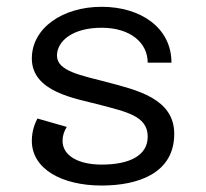

<svg xmlns="http://www.w3.org/2000/svg" viewBox="-20 -537 615 573"><path d="M283.3 -516.7C166.7 -516.7 75 -453.3 75 -362.5C75 -262.5 205 -243.3 275 -225C355.8 -203.3 420.8 -191.7 420.8 -129.2C420.8 -73.3 367.5 -45.8 283.3 -45.8C215 -45.8 166.7 -71.7 166.7 -116.7C166.7 -131.7 170.8 -144.2 179.2 -158.3L91.7 -183.3C85.8 -171.7 75 -149.2 75 -116.7C75 -32.5 165 16.7 283.3 16.7C392.5 16.7 500 -20 500 -137.5C500 -243.3 387.5 -268.3 300 -291.7C224.2 -311.7 150 -324.2 150 -370.8C150 -415 197.5 -454.2 283.3 -454.2C369.2 -454.2 420.8 -409.2 420.8 -350H491.7C491.7 -454.2 400 -516.7 283.3 -516.7Z"/></svg>

Font: BoonHome
Style: Book
Weight: 400
Designer: Sungsit Sawaiwan
Foundry: Sungsit Sawaiwan
Version: Version 0.2